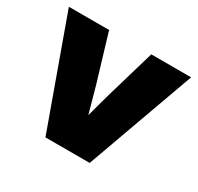

<svg xmlns="http://www.w3.org/2000/svg" viewBox="-117 -655 818 793"><g transform="rotate(30 291.5 -258.0)"><path d="M185.5 0H396.5L582.5 -515.6H392.6L326.2 -289.1C314.5 -248.5 303.7 -208 293 -168C282.2 -208 271 -248.5 259.3 -289.1L191.4 -515.6H-0.5Z"/></g></svg>

Font: Raveo Display Display ExtraBold
Style: Regular
Weight: 800
Designer: Jakub Foglar, Rasmus Andersson (Inter)
Foundry: Jakubfoglar.com
Version: Version 1.100;Glyphs 3.2.3 (3260)